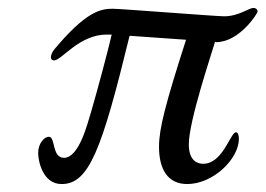

<svg xmlns="http://www.w3.org/2000/svg" viewBox="-20 -452 668 483"><path d="M76 -67C76 -48 87 11 135 11C204 11 236 -75 306 -362L448 -352C396 -190 380 -128 380 -83C380 -26 402 11 451 11C516 11 581 -52 581 -103C581 -110 579 -121 572 -119C558 -113 539 -40 491 -40C477 -40 455 -47 455 -89C455 -147 511 -313 521 -347C522 -347 523 -346 524 -346C582 -346 628 -418 628 -423C628 -428 624 -432 618 -432C605 -432 581 -411 544 -411C523 -411 284 -430 263 -430C233 -430 196 -423 116 -327C110 -319 108 -312 108 -308C108 -303 111 -300 116 -300C135 -300 179 -365 248 -365H261C252 -326 226 -228 209 -170C200 -141 179 -55 141 -55C110 -55 120 -108 103 -108C92 -108 76 -92 76 -67Z"/></svg>

Font: CMU Serif
Style: Italic
Weight: 500
Italic angle: -14.04°
Version: Version 0.7.0